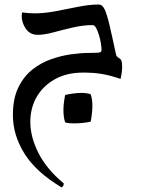

<svg xmlns="http://www.w3.org/2000/svg" viewBox="-20 -348 626 849"><path d="M417 -328Q432 -328 442 -308Q452 -288 463.5 -240Q475 -192 493 -107Q495 -98 504.5 -92.5Q514 -87 516 -81Q519 -74 519.5 -67Q520 -60 520 -52Q520 -27 513 1Q470 -14 433 -20.5Q396 -27 348 -27Q275 -27 222.5 2.5Q170 32 142 81Q114 130 114 191Q114 257 150 328.5Q186 400 262 463Q262 474 253 481Q139 413 88 331Q37 249 37 161Q37 89 60.5 40Q84 -9 122 -39.5Q160 -70 205.5 -86Q251 -102 295 -108Q339 -114 374 -114Q415 -114 422 -116.5Q429 -119 429 -128Q429 -139 426 -157Q423 -175 417.5 -193.5Q412 -212 405 -224.5Q398 -237 390 -237Q348 -237 302.5 -226.5Q257 -216 216.5 -205Q176 -194 147 -194Q113 -194 94.5 -220.5Q76 -247 76 -277Q76 -281 76.5 -285Q77 -289 78 -293Q92 -291 106 -290Q120 -289 134 -289Q177 -289 226.5 -298.5Q276 -308 325.5 -318Q375 -328 417 -328ZM268 193Q261 171 260.5 142.5Q260 114 268 72Q303 64 333.5 63Q364 62 381 69Q396 110 381 190Q347 197 315 197.5Q283 198 268 193Z"/></svg>

Font: Ruwudu
Style: Regular
Weight: 400
Designer: Becca Hirsbrunner Spalinger
Foundry: SIL International
Version: Version 3.000